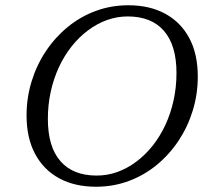

<svg xmlns="http://www.w3.org/2000/svg" viewBox="-20 -700 780 730"><path d="M162 -247.5Q162 -142 209.8 -87.2Q257.5 -32.5 347.5 -32.5Q388.5 -32.5 426.5 -46.2Q464.5 -60 498.5 -85.5Q532.5 -111 560.5 -146.2Q588.5 -181.5 608.8 -225Q629 -268.5 640 -318.5Q651 -368.5 651 -422.5Q651 -528 603.2 -582.8Q555.5 -637.5 465.5 -637.5Q425 -637.5 386.8 -623.8Q348.5 -610 314.5 -584.5Q280.5 -559 252.5 -523.8Q224.5 -488.5 204.2 -445Q184 -401.5 173 -351.8Q162 -302 162 -247.5ZM732 -409Q732 -342 713 -280Q694 -218 659 -165.2Q624 -112.5 576 -73Q528 -33.5 469.5 -11.8Q411 10 345 10Q264 10 204.8 -22.2Q145.5 -54.5 113.2 -115.2Q81 -176 81 -261Q81 -328 100 -390Q119 -452 154 -504.8Q189 -557.5 237 -597Q285 -636.5 343.5 -658.2Q402 -680 468 -680Q549 -680 608.2 -647.8Q667.5 -615.5 699.8 -555Q732 -494.5 732 -409Z"/></svg>

Font: Newsreader 16pt
Style: Italic
Weight: 400
Italic angle: -17°
Designer: Hugues Gentile
Foundry: Production Type
Version: Version 1.003